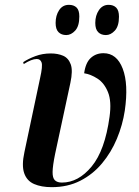

<svg xmlns="http://www.w3.org/2000/svg" viewBox="-20 -764 574 794"><path d="M194 10Q151 10 121 -3Q91 -16 80 -48Q69 -80 81 -135L146 -442Q157 -491 152 -505.5Q147 -520 132 -520Q111 -520 78 -499L76 -507Q97 -521 126.5 -532Q156 -543 190 -543Q219 -543 241 -533.5Q263 -524 272.5 -498Q282 -472 271 -421L208 -128Q198 -79 197.5 -53.5Q197 -28 207 -18.5Q217 -9 236 -9Q304 -9 359 -75.5Q414 -142 433 -281Q442 -345 426.5 -383Q411 -421 383 -439Q355 -457 328 -461Q334 -505 355.5 -524.5Q377 -544 408 -544Q463 -544 487.5 -480Q512 -416 496 -306Q487 -247 463.5 -190.5Q440 -134 402 -88.5Q364 -43 312 -16.5Q260 10 194 10ZM418 -619Q398 -619 386 -631Q374 -643 374 -669Q374 -700 389 -722Q404 -744 429 -744Q449 -744 460.5 -732.5Q472 -721 472 -695Q472 -656 455 -637.5Q438 -619 418 -619ZM254 -619Q234 -619 222 -631Q210 -643 210 -669Q210 -700 224.5 -722Q239 -744 265 -744Q285 -744 296.5 -733Q308 -722 308 -696Q308 -656 291 -637.5Q274 -619 254 -619Z"/></svg>

Font: Noto Serif Display ExtraCondensed
Style: Bold Italic
Weight: 700
Width: 2
Italic angle: -12°
Designer: Monotype Design Team
Foundry: Monotype Imaging Inc.
Version: Version 2.009